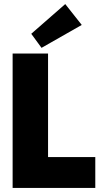

<svg xmlns="http://www.w3.org/2000/svg" viewBox="-20 -923 542 943"><path d="M42 -660H216V-151.5H448V0H42ZM184 -688 133.5 -757 300.5 -903 381.5 -800.5Z"/></svg>

Font: League Spartan Thin ExtraBold
Style: Regular
Weight: 800
Version: Version 2.002